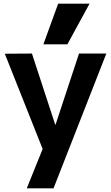

<svg xmlns="http://www.w3.org/2000/svg" viewBox="-20 -810 599 1040"><path d="M211 -3 6 -519 153 -520 279 -135H281L408 -520H556L270 210H125ZM215 -570 295 -790H465L345 -570Z"/></svg>

Font: Enso
Style: Bold
Weight: 700
Designer: Coji Morishita
Foundry: UNDERFOREST DESIGN
Version: Version 1.000